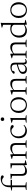

<svg xmlns="http://www.w3.org/2000/svg" viewBox="2252 -3007 765 5309"><g transform="rotate(-90 2634.5 -352.5)"><path d="M134.5 -403.5 112.5 -397 18 -408V-421.5L119.5 -443L134 -440.5H319.5L313 -403.5ZM163 -33.5 249 -17.5V0H34.5V-17.5L112 -33.5V-472.5Q112 -539.5 132 -586Q152 -632.5 186 -660.8Q220 -689 262 -702Q304 -715 347.5 -715Q373 -715 390.5 -711.5Q408 -708 419 -702Q430 -696 435 -687.8Q440 -679.5 440 -670.5Q440 -654.5 429 -643.2Q418 -632 400 -632Q389 -632 380 -638.8Q371 -645.5 360.8 -654.5Q350.5 -663.5 335.8 -670.5Q321 -677.5 299 -677.5Q260 -677.5 229 -660Q198 -642.5 180.5 -603.8Q163 -565 163 -502Z M478.5 -149Q478.5 -107 488.5 -83.2Q498.5 -59.5 523 -49.8Q547.5 -40 590 -40Q620.5 -40 656.2 -51.8Q692 -63.5 725.5 -91.5L737 -79.5Q706 -51.5 681.8 -34Q657.5 -16.5 637.2 -7Q617 2.5 598 6.2Q579 10 558 10Q488.5 10 458 -25Q427.5 -60 427.5 -134V-399L338.5 -422.5V-440.5L484 -448L478.5 -400ZM726 9 720.5 -75.5V-399L631.5 -422.5V-440.5L777.5 -448L772 -400V-56.5Q776.5 -54.5 787.2 -51.8Q798 -49 811.5 -46Q825 -43 837.2 -40.5Q849.5 -38 857.5 -37V-24L734 9Z M1026.5 -364V-33.5L1104 -17.5V0H898V-17.5L975.5 -33.5V-378Q967.5 -381.5 948 -387.5Q928.5 -393.5 894.5 -402V-415L1012.5 -450.5H1019.5ZM1204.5 -17.5 1282 -33.5V-283.5Q1282 -326.5 1271 -352.2Q1260 -378 1235.2 -389.2Q1210.5 -400.5 1168.5 -400.5Q1134.5 -400.5 1096.5 -387.8Q1058.5 -375 1023 -345.5L1009 -355.5Q1042.5 -385 1068.5 -403.8Q1094.5 -422.5 1116.5 -432.5Q1138.5 -442.5 1159.2 -446.5Q1180 -450.5 1202 -450.5Q1272 -450.5 1302.5 -413.8Q1333 -377 1333 -298V-33.5L1410.5 -17.5V0H1204.5Z M1700.5 -450.5Q1747.5 -450.5 1776.2 -442Q1805 -433.5 1818 -420.5Q1831 -407.5 1831 -394Q1831 -383 1826.5 -374.5Q1822 -366 1813.8 -361Q1805.5 -356 1794.5 -356Q1783 -356 1773.2 -362.2Q1763.5 -368.5 1754 -377.8Q1744.5 -387 1733 -396.5Q1721.5 -406 1706.5 -412.2Q1691.5 -418.5 1670.5 -418.5Q1629.5 -418.5 1594.8 -398.2Q1560 -378 1539 -337.2Q1518 -296.5 1518 -234.5Q1518 -171.5 1539.5 -126.5Q1561 -81.5 1600.8 -57.8Q1640.5 -34 1696.5 -34Q1731 -34 1762 -45.2Q1793 -56.5 1828.5 -84L1836.5 -68Q1807.5 -41 1781.2 -23.8Q1755 -6.5 1727.8 1.8Q1700.5 10 1668 10Q1607 10 1561.5 -17.8Q1516 -45.5 1491.2 -95.8Q1466.5 -146 1466.5 -213.5Q1466.5 -263 1481.8 -305.8Q1497 -348.5 1526.8 -381Q1556.5 -413.5 1600.2 -432Q1644 -450.5 1700.5 -450.5Z M1993 -618Q1971 -618 1957.2 -631.8Q1943.5 -645.5 1943.5 -667Q1943.5 -688 1957.2 -701.5Q1971 -715 1993 -715Q2015.5 -715 2029.2 -701.5Q2043 -688 2043 -667Q2043 -645.5 2029.2 -631.8Q2015.5 -618 1993 -618ZM2029.5 -450.5 2025 -388V-33.5L2102.5 -17.5V0H1897V-17.5L1974 -33.5V-380.5Q1968.5 -383 1955 -387.5Q1941.5 -392 1925 -396.8Q1908.5 -401.5 1893 -405V-419.5L2022 -450.5Z M2384 -19.5Q2430.5 -19.5 2466.5 -40.2Q2502.5 -61 2523.2 -103.8Q2544 -146.5 2544 -211.5Q2544 -276.5 2524 -323.5Q2504 -370.5 2468 -395.8Q2432 -421 2382.5 -421Q2336.5 -421 2300.5 -400Q2264.5 -379 2243.8 -336.2Q2223 -293.5 2223 -228.5Q2223 -164 2242.8 -117Q2262.5 -70 2298.8 -44.8Q2335 -19.5 2384 -19.5ZM2382 10Q2319 10 2270 -18Q2221 -46 2193.2 -97Q2165.5 -148 2165.5 -216.5Q2165.5 -287.5 2193.5 -340Q2221.5 -392.5 2270.8 -421.5Q2320 -450.5 2384.5 -450.5Q2448 -450.5 2497 -422.5Q2546 -394.5 2573.8 -343.8Q2601.5 -293 2601.5 -224Q2601.5 -152.5 2573.5 -100Q2545.5 -47.5 2496 -18.8Q2446.5 10 2382 10Z M2801 -364V-33.5L2878.5 -17.5V0H2672.5V-17.5L2750 -33.5V-378Q2742 -381.5 2722.5 -387.5Q2703 -393.5 2669 -402V-415L2787 -450.5H2794ZM2979 -17.5 3056.5 -33.5V-283.5Q3056.5 -326.5 3045.5 -352.2Q3034.5 -378 3009.8 -389.2Q2985 -400.5 2943 -400.5Q2909 -400.5 2871 -387.8Q2833 -375 2797.5 -345.5L2783.5 -355.5Q2817 -385 2843 -403.8Q2869 -422.5 2891 -432.5Q2913 -442.5 2933.8 -446.5Q2954.5 -450.5 2976.5 -450.5Q3046.5 -450.5 3077 -413.8Q3107.5 -377 3107.5 -298V-33.5L3185 -17.5V0H2979Z M3530 -275.5 3530.5 -249Q3455 -231 3409.5 -214.8Q3364 -198.5 3340.2 -182.5Q3316.5 -166.5 3308.5 -148.5Q3300.5 -130.5 3300.5 -108Q3300.5 -70 3323.8 -50Q3347 -30 3388 -30Q3420.5 -30 3447 -45.2Q3473.5 -60.5 3489.2 -84.8Q3505 -109 3505 -136V-317Q3505 -363 3482.5 -387.8Q3460 -412.5 3405.5 -412.5Q3385 -412.5 3361 -407Q3337 -401.5 3308 -388.5L3336 -407.5Q3333 -393 3330.2 -380.2Q3327.5 -367.5 3324 -358.2Q3320.5 -349 3315.5 -343Q3309.5 -335.5 3299.8 -332Q3290 -328.5 3279.5 -328.5Q3265.5 -328.5 3257.8 -335Q3250 -341.5 3250 -350.5Q3250 -363.5 3265.5 -380Q3281 -396.5 3306.5 -411.5Q3332 -426.5 3363 -436.2Q3394 -446 3425 -446Q3474 -446 3502.5 -432Q3531 -418 3543.5 -391.8Q3556 -365.5 3556 -328V-87.5Q3556 -66.5 3561.2 -53.8Q3566.5 -41 3577 -35.2Q3587.5 -29.5 3602.5 -29.5Q3615 -29.5 3627.8 -33.5Q3640.5 -37.5 3655.5 -47V-29Q3636 -10 3616.2 -1.5Q3596.5 7 3576.5 7Q3551 7 3534.8 -3Q3518.5 -13 3511.2 -37.2Q3504 -61.5 3505.5 -103L3508.5 -105Q3499 -67 3478.8 -41.5Q3458.5 -16 3430.8 -3Q3403 10 3369 10Q3314 10 3280.2 -17.5Q3246.5 -45 3246.5 -99Q3246.5 -126.5 3257 -149.5Q3267.5 -172.5 3297 -193.2Q3326.5 -214 3382.5 -234.2Q3438.5 -254.5 3530 -275.5Z M3808.5 -364V-33.5L3886 -17.5V0H3680V-17.5L3757.5 -33.5V-378Q3749.5 -381.5 3730 -387.5Q3710.5 -393.5 3676.5 -402V-415L3794.5 -450.5H3801.5ZM3986.5 -17.5 4064 -33.5V-283.5Q4064 -326.5 4053 -352.2Q4042 -378 4017.2 -389.2Q3992.5 -400.5 3950.5 -400.5Q3916.5 -400.5 3878.5 -387.8Q3840.5 -375 3805 -345.5L3791 -355.5Q3824.5 -385 3850.5 -403.8Q3876.5 -422.5 3898.5 -432.5Q3920.5 -442.5 3941.2 -446.5Q3962 -450.5 3984 -450.5Q4054 -450.5 4084.5 -413.8Q4115 -377 4115 -298V-33.5L4192.5 -17.5V0H3986.5Z M4603 -338.5Q4603 -371.5 4570 -395Q4537 -418.5 4483 -418.5Q4425 -418.5 4385.2 -393.8Q4345.5 -369 4325.2 -323Q4305 -277 4305 -214Q4305 -156.5 4324.8 -115.8Q4344.5 -75 4381 -53.8Q4417.5 -32.5 4467.5 -32.5Q4507 -32.5 4547.2 -46.2Q4587.5 -60 4631.5 -92V-67.5Q4589.5 -42.5 4561.5 -27Q4533.5 -11.5 4514.5 -3.5Q4495.5 4.5 4480.5 7.2Q4465.5 10 4449 10Q4383.5 10 4339 -15.2Q4294.5 -40.5 4271.5 -88.2Q4248.5 -136 4248.5 -202.5Q4248.5 -261 4267.5 -307.2Q4286.5 -353.5 4320 -385.2Q4353.5 -417 4397.8 -433.8Q4442 -450.5 4493 -450.5Q4519 -450.5 4541.8 -447Q4564.5 -443.5 4587.5 -436.2Q4610.5 -429 4638 -415.5L4603 -383.5V-647Q4597 -650.5 4583.2 -655.5Q4569.5 -660.5 4552.8 -666Q4536 -671.5 4521.5 -676V-687L4652 -715H4659.5L4654 -652.5V-56.5Q4658.5 -54.5 4669.2 -51.8Q4680 -49 4693.5 -46Q4707 -43 4719.5 -40.5Q4732 -38 4740 -37V-24L4616 9H4608.5L4603 -66Z M5010 -19.5Q5056.5 -19.5 5092.5 -40.2Q5128.5 -61 5149.2 -103.8Q5170 -146.5 5170 -211.5Q5170 -276.5 5150 -323.5Q5130 -370.5 5094 -395.8Q5058 -421 5008.5 -421Q4962.5 -421 4926.5 -400Q4890.5 -379 4869.8 -336.2Q4849 -293.5 4849 -228.5Q4849 -164 4868.8 -117Q4888.5 -70 4924.8 -44.8Q4961 -19.5 5010 -19.5ZM5008 10Q4945 10 4896 -18Q4847 -46 4819.2 -97Q4791.5 -148 4791.5 -216.5Q4791.5 -287.5 4819.5 -340Q4847.5 -392.5 4896.8 -421.5Q4946 -450.5 5010.5 -450.5Q5074 -450.5 5123 -422.5Q5172 -394.5 5199.8 -343.8Q5227.5 -293 5227.5 -224Q5227.5 -152.5 5199.5 -100Q5171.5 -47.5 5122 -18.8Q5072.5 10 5008 10Z"/></g></svg>

Font: Newsreader 16pt 16pt Light
Style: Regular
Weight: 300
Version: Version 1.003